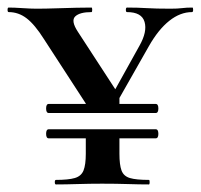

<svg xmlns="http://www.w3.org/2000/svg" viewBox="-20 -488 532 508"><path d="M109 -146H392Q399 -146 399 -134Q399 -122 392 -122H109Q102 -122 102 -134Q102 -146 109 -146ZM109 -213H392Q399 -213 399 -201Q399 -189 392 -189H109Q102 -189 102 -201Q102 -213 109 -213ZM254 -196 349 -367Q370 -404 362.5 -430Q355 -456 316 -456Q313 -456 313 -462Q313 -468 316 -468Q344 -468 368 -466.5Q392 -465 431 -465Q450 -465 461.5 -466.5Q473 -468 489 -468Q491 -468 491 -462Q491 -456 488 -456Q457 -456 428 -433Q399 -410 374 -366L274 -190ZM222 -191 96 -385Q72 -423 50.5 -439.5Q29 -456 3 -456Q0 -456 0 -462Q0 -468 3 -468Q17 -468 39.5 -466.5Q62 -465 76 -465Q100 -465 128.5 -466Q157 -467 182 -467.5Q207 -468 222 -468Q224 -468 224 -462Q224 -456 222 -456Q191 -456 179 -444.5Q167 -433 186 -404L296 -235ZM296 -131V-81Q296 -52 301.5 -37Q307 -22 323.5 -17Q340 -12 374 -12Q376 -12 376 -6Q376 0 374 0Q349 0 318.5 -1Q288 -2 250 -2Q217 -2 185 -1Q153 0 128 0Q125 0 125 -6Q125 -12 128 -12Q161 -12 178 -17Q195 -22 201 -37Q207 -52 207 -81V-131ZM207 -200V-228L296 -237V-199Z"/></svg>

Font: Cormorant Garamond Light SemiBold
Style: Regular
Weight: 600
Version: Version 4.001